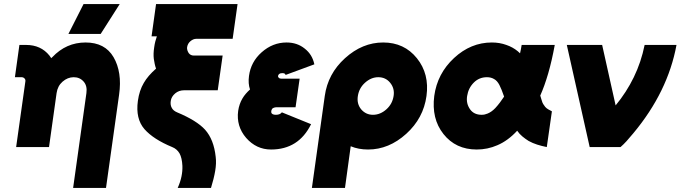

<svg xmlns="http://www.w3.org/2000/svg" viewBox="-20 -720 3332 940"><path d="M499 200 563 -256Q571 -312 564 -358Q557 -404 536 -440Q494 -512 399 -512Q304 -512 236 -440Q235 -439 233.5 -438Q232 -437 231 -435Q229 -438 226.5 -441.5Q224 -445 222 -448Q180 -500 108 -500H75L53 -342H86Q94 -342 100 -336Q106 -330 104 -320L59 0H116H201H220L257 -264Q262 -299 286 -320Q311 -342 341 -342Q371 -342 390 -320Q408 -299 403 -264L338 200ZM315 -554H473L566 -700H389Z M744 -700 722 -542H748Q744 -531 740.5 -517.5Q737 -504 735 -489Q730 -457 733 -432Q735 -419 737.5 -407Q740 -395 744 -384Q704 -349 684 -314Q662 -277 655 -226Q643 -139 687 -88Q709 -63 743 -41Q777 -19 823 0Q846 9 859 31Q871 53 873 92Q874 117 868.5 144Q863 171 850 200H1013Q1027 155 1033.5 117Q1040 79 1036 48Q1027 -37 984 -85Q943 -130 847 -170Q828 -178 821 -192Q813 -206 816 -226Q819 -247 838 -263Q856 -278 881 -278H1046L1070 -448H929Q913 -448 904 -460Q900 -466 897.5 -473.5Q895 -481 896 -489Q899 -507 912 -518Q926 -530 941 -530H1119L1143 -700Z M1447 -335H1356Q1349 -335 1345 -339Q1341 -343 1341 -348Q1343 -355 1347 -358Q1352 -362 1362 -362Q1377 -362 1378 -353L1519 -405Q1514 -429 1502.5 -448Q1491 -467 1472 -482Q1435 -512 1383 -512Q1315 -512 1261 -464Q1208 -417 1199 -348Q1194 -311 1204 -282Q1193 -272 1183.5 -261Q1174 -250 1167 -238Q1151 -211 1146 -177Q1136 -102 1185 -45Q1235 12 1307 12Q1442 12 1503 -112L1360 -170Q1351 -158 1331 -158Q1317 -158 1311 -164Q1307 -168 1308 -177Q1310 -183 1312 -187Q1320 -195 1336 -195H1427Z M1832 -342Q1868 -342 1890 -315Q1913 -287 1907 -250Q1901 -211 1872 -185Q1842 -158 1806 -158Q1771 -158 1748 -185Q1726 -212 1732 -250Q1738 -289 1767 -315Q1797 -342 1832 -342ZM1856 -512Q1754 -512 1669 -435Q1585 -359 1570 -250L1507 200H1669L1697 -4Q1735 12 1782 12Q1884 12 1969 -65Q2053 -141 2068 -250Q2083 -358 2021 -435Q1959 -512 1856 -512Z M2388 -512Q2285 -512 2203 -436Q2121 -360 2106 -250Q2099 -195 2110 -148.5Q2121 -102 2151 -64Q2211 12 2314 12Q2367 12 2415 -9Q2441 -20 2465.5 -38Q2490 -56 2512 -80Q2523 -64 2537.5 -52Q2552 -40 2568 -30Q2588 -19 2610 -12Q2632 -5 2657 0L2682 -175Q2672 -180 2663.5 -185Q2655 -190 2649 -197Q2644 -203 2639.5 -210.5Q2635 -218 2633 -226Q2632 -229 2630 -235.5Q2628 -242 2625 -252Q2646 -299 2664 -361Q2682 -423 2696 -500H2534Q2532 -488 2530 -477.5Q2528 -467 2526 -459Q2523 -461 2520.5 -464Q2518 -467 2515 -469Q2491 -489 2459 -500Q2426 -512 2388 -512ZM2364 -342Q2384 -342 2399 -333Q2414 -325 2425 -304Q2430 -294 2436 -279.5Q2442 -265 2448 -247Q2438 -232 2427.5 -218Q2417 -204 2405 -191Q2387 -172 2367 -164Q2360 -161 2353 -159.5Q2346 -158 2338 -158Q2301 -158 2282 -184Q2261 -213 2267 -250Q2273 -289 2300 -316Q2326 -342 2364 -342Z M2755 -500 2867 0H3018Q3032 -12 3047.5 -29Q3063 -46 3081 -68Q3250 -271 3292 -500H3136Q3119 -416 3083 -342Q3047 -268 2994 -204L2928 -500Z"/></svg>

Font: Unageo
Style: Black-Italic
Weight: 900
Designer: Richard Sepsi
Foundry: Richard Sepsi
Version: Version 2.000